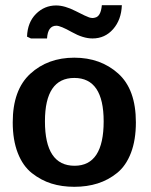

<svg xmlns="http://www.w3.org/2000/svg" viewBox="-20 -709 582 739"><path d="M84 -568Q86 -623 118.5 -655.5Q151 -688 196 -688Q229 -688 271 -666.5Q313 -645 323 -642Q336 -638 345 -641Q368 -645 372 -689H449Q447 -633 415.5 -597Q384 -561 336 -561Q300 -561 256.5 -585.5Q213 -610 197 -610Q164 -610 161 -561H99ZM29 -238Q29 -363 96.5 -425Q164 -487 266 -487Q367 -487 435 -426Q503 -365 503 -238Q503 -170 484 -120.5Q465 -71 431 -43.5Q397 -16 356 -3Q315 10 266 10Q218 10 178 -2.5Q138 -15 103 -42.5Q68 -70 48.5 -120Q29 -170 29 -238ZM153 -242Q153 -71 267 -71Q379 -71 379 -242Q379 -409 266 -409Q153 -409 153 -242Z"/></svg>

Font: Coval
Style: Bold
Weight: 700
Foundry: Context Ltd
Version: Version 001.000